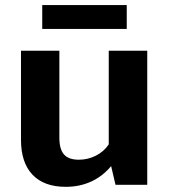

<svg xmlns="http://www.w3.org/2000/svg" viewBox="-20 -722 668 750"><path d="M145 -702.1H475.1V-608.9H145ZM211.9 -184.1Q211.9 -139.2 230 -118.7Q248 -98.1 288.1 -98.1Q323.2 -98.1 354.7 -114Q386.2 -129.9 404.8 -158.2V-523.9H555.2V0H431.2L414.1 -73.2Q380.9 -33.2 335.9 -12.7Q291 7.8 236.8 7.8Q151.9 7.8 106.9 -39.6Q62 -86.9 62 -175.8V-523.9H211.9Z"/></svg>

Font: Sarala
Style: Bold
Weight: 700
Designer: Andres Torresi
Foundry: Huerta Tipografica
Version: Version 1.004;PS 001.003;hotconv 1.0.70;makeotf.lib2.5.58329